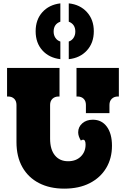

<svg xmlns="http://www.w3.org/2000/svg" viewBox="-20 -1104 749 1142"><path d="M334 -700V-530H328Q306 -530 292 -516.5Q278 -503 278 -480V-279Q278 -215 306.5 -180Q335 -145 385 -145Q432 -145 460.5 -173Q489 -201 489 -244Q489 -273 474 -273Q468 -273 461 -268Q445 -294 445 -317Q445 -349 469.5 -370.5Q494 -392 532 -392Q585 -392 615.5 -350.5Q646 -309 646 -237Q646 -162 611.5 -104.5Q577 -47 513.5 -14.5Q450 18 362 18Q276 18 212 -15Q148 -48 113 -110Q78 -172 78 -259V-480Q78 -503 64.5 -516.5Q51 -530 28 -530H22V-700ZM435 -700H687V-530H681Q659 -530 645 -516.5Q631 -503 631 -480V-431H491V-480Q491 -503 477.5 -516.5Q464 -530 441 -530H435ZM389 -1084Q456 -1077 497 -1032Q538 -987 538 -918Q538 -849 497 -804Q456 -759 389 -752V-857Q407 -863 417.5 -879Q428 -895 428 -916Q428 -960 389 -975ZM192 -918Q192 -987 232 -1031.5Q272 -1076 339 -1084V-975Q299 -961 299 -916Q299 -895 309.5 -879Q320 -863 339 -857V-752Q272 -760 232 -804.5Q192 -849 192 -918Z"/></svg>

Font: Exile
Style: Regular
Weight: 400
Designer: Bartłomiej Rózga @rozgatype
Version: Version 1.000; ttfautohint (v1.8.4.7-5d5b)